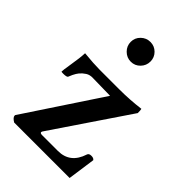

<svg xmlns="http://www.w3.org/2000/svg" viewBox="-196 -731 813 813"><g transform="rotate(45 210.5 -324.5)"><path d="M44.9 0Q25.4 -11.7 25.4 -22.5Q25.4 -25.4 26.4 -26.4L252 -367.2L148.4 -369.1Q128.9 -370.1 115.2 -361.3Q101.6 -352.5 91.8 -340.8Q84 -331.1 77.1 -316.9Q70.3 -302.7 69.3 -298.8Q66.4 -293 44.9 -293Q34.2 -293 34.2 -294.9Q34.2 -296.9 35.6 -310.1Q37.1 -323.2 41 -345.7Q48.8 -391.6 49.8 -419.9Q107.4 -414.1 142.6 -414.1H261.7Q291 -414.1 321.8 -416Q352.5 -418 384.8 -421.9Q386.7 -416 386.7 -398.4L162.1 -66.4Q154.3 -55.7 154.3 -52.7Q154.3 -45.9 166 -45.9H260.7Q334 -45.9 358.4 -122.1Q361.3 -131.8 376 -131.8Q389.6 -131.8 394.5 -124L377 0ZM211.9 -531.2Q187.5 -531.2 169.9 -548.8Q152.3 -566.4 152.3 -590.8Q152.3 -615.2 169.9 -632.3Q187.5 -649.4 211.9 -649.4Q236.3 -649.4 253.4 -632.3Q270.5 -615.2 270.5 -590.8Q270.5 -566.4 253.4 -548.8Q236.3 -531.2 211.9 -531.2Z"/></g></svg>

Font: Crimson Text SemiBold
Style: Regular
Weight: 600
Designer: Sebastian Kosch
Foundry: Sebastian Kosch
Version: Version 1.100; ttfautohint (v1.8.4)